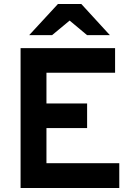

<svg xmlns="http://www.w3.org/2000/svg" viewBox="-20 -941 664 961"><path d="M83 0V-700H556V-577H212.5V-423H416V-300H212.5V-124H577V0ZM126 -765 270 -921H387L530 -765H416L328.5 -838L240.5 -765Z"/></svg>

Font: Overpass
Style: Bold
Weight: 700
Designer: Delve Withrington, Dave Bailey, Thomas Jockin
Foundry: Delve Fonts LLC
Version: Version 4.000; ttfautohint (v1.8.3)